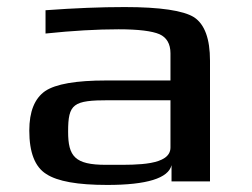

<svg xmlns="http://www.w3.org/2000/svg" viewBox="-20 -514 713 544"><path d="M575 0V-342C575 -404 560 -445 530 -465C500 -484 434 -494 333 -494C266 -494 191 -491 109 -485V-419C185 -427 255 -431 316 -431C373 -431 411 -426 432 -417C452 -408 463 -390 463 -363V-286H281C195 -286 138 -276 108 -256C78 -235 63 -198 63 -144C63 -82 79 -41 111 -21C143 0 200 10 284 10C396 10 457 -9 466 -46V0ZM173 -141C173 -220 187 -230 289 -230H463V-96C463 -45 367 -47 303 -47H280C192 -47 173 -71 173 -141Z"/></svg>

Font: Gamestation Extended
Style: Regular
Weight: 400
Width: 7
Designer: Jonas Hecksher
Foundry: Jonas Hecksher, Playtypeª, e-types AS
Version: Version 1.003